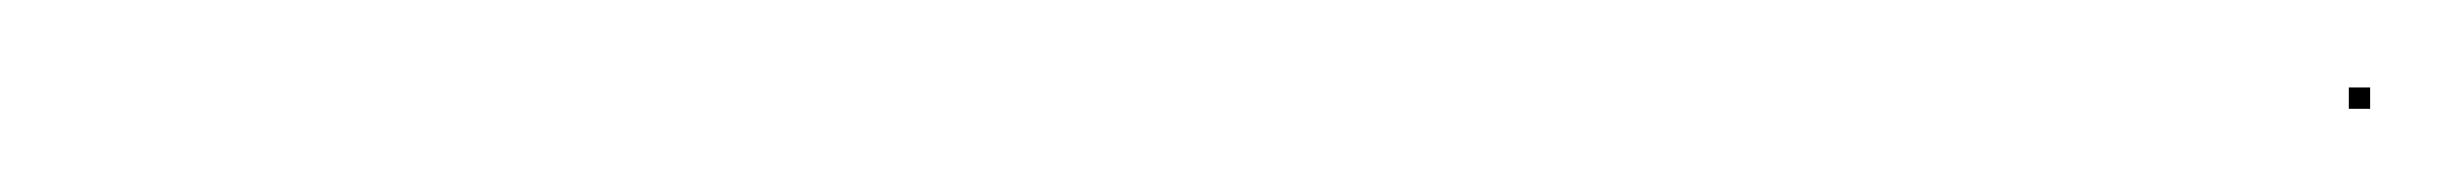

<svg xmlns="http://www.w3.org/2000/svg" viewBox="-20 -100 576 45"><path d="M530.5 -74.5H535.5V-79.5H530.5Z"/></svg>

Font: FRB American Cursive Just Endings
Style: Italic
Weight: 400
Italic angle: -25°
Version: Version 2.0;Modular Font Editor K font №1